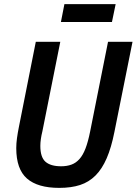

<svg xmlns="http://www.w3.org/2000/svg" viewBox="-20 -901 664 933"><path d="M273 -698 186 -263Q181 -243 178.5 -225Q176 -207 176 -192Q176 -137 201 -115Q226 -93 277 -93Q305 -93 327 -101Q349 -109 366 -128Q383 -147 395.5 -179.5Q408 -212 418 -262L505 -698H624L536 -260Q521 -184 498.5 -132Q476 -80 444 -48Q412 -16 369 -2Q326 12 268 12Q163 12 111 -33.5Q59 -79 59 -181Q59 -204 62.5 -229.5Q66 -255 72 -285L154 -698ZM293 -881H542L524 -794H276Z"/></svg>

Font: IBM Plex Sans Cond SmBld
Style: Italic
Weight: 600
Width: 3
Italic angle: -11°
Designer: Mike Abbink, Paul van der Laan, Pieter van Rosmalen
Foundry: Bold Monday
Version: Version 1.3